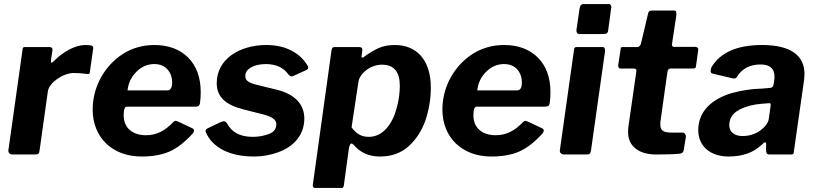

<svg xmlns="http://www.w3.org/2000/svg" viewBox="-20 -762 4020 947"><path d="M149 0C169 0 172 -2 175 -19L216 -311C222 -354 291 -402 344 -402C367 -402 389 -400 412 -397C413 -397 414 -397 415 -397C420 -397 423 -398 424 -413L440 -525C440 -526 440 -526 440 -527C440 -537 428 -540 400 -540C353 -540 291 -508 244 -459C240 -455 237 -453 235 -453C232 -453 231 -455 231 -460V-464L238 -509C238 -512 239 -514 239 -516C239 -525 234 -530 224 -530H105C94 -530 92 -528 91 -516L22 -25C22 -23 21 -21 21 -19C21 -10 27 0 43 0Z M678 10C732 10 778 2 817 -15C855 -32 893 -62 932 -105C935 -110 937 -115 937 -118C937 -124 933 -128 925 -131L859 -162C852 -165 848 -166 846 -166C843 -166 839 -164 836 -161C793 -116 751 -95 700 -95C635 -95 590 -130 590 -193C590 -222 595 -236 606 -236H943C959 -236 963 -240 966 -251C969 -269 970 -288 970 -307C970 -380 949 -437 908 -478C867 -519 811 -540 741 -540C684 -540 632 -525 586 -496C493 -436 437 -331 437 -222C437 -84 534 10 678 10ZM609 -316C613 -353 628 -384 654 -409C679 -434 709 -446 742 -446C797 -446 829 -406 829 -355C829 -329 821 -316 805 -316Z M1232 10C1274 10 1314 3 1352 -11C1428 -38 1481 -96 1481 -177C1481 -245 1438 -296 1347 -319L1237 -346C1200 -357 1190 -368 1190 -388C1190 -425 1238 -446 1291 -446C1342 -446 1379 -427 1399 -399C1406 -390 1413 -385 1418 -385C1421 -385 1424 -386 1426 -387L1492 -417C1497 -420 1500 -423 1500 -428C1500 -432 1499 -435 1497 -438C1462 -498 1393 -540 1294 -540C1162 -540 1049 -471 1049 -352C1049 -285 1091 -245 1182 -222L1281 -197C1325 -185 1343 -170 1343 -150C1343 -127 1331 -110 1306 -101C1281 -92 1255 -87 1228 -87C1159 -87 1123 -112 1100 -153C1095 -160 1090 -164 1084 -164C1082 -164 1077 -163 1069 -160L1004 -129C997 -125 994 -121 994 -116C994 -113 995 -110 997 -106C1028 -37 1109 10 1232 10Z M1662 165C1673 165 1673 164 1676 152L1701 -31C1704 -46 1708 -54 1714 -54C1717 -54 1720 -52 1724 -48C1757 -9 1800 10 1854 10C1911 10 1958 -7 1996 -41C2033 -75 2061 -118 2079 -170C2096 -222 2105 -275 2105 -330C2105 -466 2035 -540 1928 -540C1897 -540 1871 -535 1850 -526C1829 -517 1806 -503 1780 -485C1775 -480 1771 -478 1767 -478C1764 -478 1763 -479 1763 -482V-483L1767 -513C1767 -514 1767 -516 1767 -517C1767 -526 1764 -530 1747 -530H1637C1620 -530 1618 -528 1615 -513L1524 142C1523 144 1523 147 1523 151C1523 160 1526 165 1533 165ZM1799 -87C1763 -87 1737 -102 1714 -134L1748 -359C1754 -399 1806 -443 1864 -443C1923 -443 1952 -408 1952 -339C1952 -303 1947 -266 1936 -227C1915 -149 1868 -87 1799 -87Z M2403 10C2457 10 2503 2 2542 -15C2580 -32 2618 -62 2657 -105C2660 -110 2662 -115 2662 -118C2662 -124 2658 -128 2650 -131L2584 -162C2577 -165 2573 -166 2571 -166C2568 -166 2564 -164 2561 -161C2518 -116 2476 -95 2425 -95C2360 -95 2315 -130 2315 -193C2315 -222 2320 -236 2331 -236H2668C2684 -236 2688 -240 2691 -251C2694 -269 2695 -288 2695 -307C2695 -380 2674 -437 2633 -478C2592 -519 2536 -540 2466 -540C2409 -540 2357 -525 2311 -496C2218 -436 2162 -331 2162 -222C2162 -84 2259 10 2403 10ZM2334 -316C2338 -353 2353 -384 2379 -409C2404 -434 2434 -446 2467 -446C2522 -446 2554 -406 2554 -355C2554 -329 2546 -316 2530 -316Z M2994 -719C2995 -722 2995 -724 2995 -727C2995 -733 2993 -742 2984 -742H2857C2847 -742 2841 -735 2839 -722L2823 -613C2823 -600 2828 -594 2838 -594H2953C2972 -594 2979 -598 2980 -615ZM2964 -508C2964 -510 2964 -512 2964 -513C2964 -524 2961 -530 2953 -530H2826C2815 -530 2812 -527 2811 -515L2742 -25C2742 -23 2741 -21 2741 -19C2741 -10 2747 0 2763 0H2869C2889 0 2892 -3 2895 -20Z M3216 0C3265 0 3304 -1 3334 -4C3346 -6 3352 -13 3353 -25L3363 -87C3363 -88 3363 -89 3363 -90C3363 -97 3357 -108 3348 -108H3294C3253 -108 3237 -117 3237 -148C3237 -156 3237 -162 3238 -166L3272 -408C3274 -419 3279 -424 3288 -424H3394C3409 -424 3412 -426 3413 -437L3424 -517C3424 -518 3424 -519 3424 -519C3424 -526 3418 -531 3407 -531H3304C3299 -531 3294 -535 3294 -540V-542L3316 -687C3316 -689 3316 -692 3316 -694C3316 -704 3315 -710 3304 -710H3196C3185 -710 3179 -706 3177 -697L3141 -545C3138 -538 3131 -530 3126 -530H3057C3044 -530 3042 -530 3041 -519L3030 -446C3030 -443 3029 -441 3029 -439C3029 -429 3033 -424 3041 -424H3103C3114 -424 3119 -421 3119 -414V-412L3079 -134C3078 -128 3078 -120 3078 -109C3078 -41 3131 0 3216 0Z M3738 -49C3745 -56 3751 -60 3754 -60C3757 -60 3759 -57 3759 -52L3758 -26C3759 -7 3762 0 3775 0H3878C3893 0 3895 -1 3896 -18L3946 -368C3947 -381 3948 -391 3948 -397C3948 -486 3883 -540 3739 -540C3617 -540 3534 -504 3490 -432C3487 -425 3485 -419 3485 -412C3485 -405 3488 -400 3495 -399L3592 -376C3594 -375 3597 -375 3601 -375C3606 -375 3611 -377 3614 -382C3639 -423 3678 -444 3731 -444C3777 -444 3800 -424 3800 -384C3800 -377 3800 -371 3799 -368L3796 -347C3794 -334 3787 -328 3774 -328L3738 -325C3687 -324 3637 -316 3590 -303C3494 -275 3424 -215 3424 -120C3424 -43 3481 10 3574 10C3643 10 3698 -10 3738 -49ZM3772 -176C3769 -157 3756 -138 3731 -119C3708 -102 3677 -91 3642 -91C3602 -91 3577 -112 3577 -144C3577 -179 3594 -204 3627 -221C3660 -238 3696 -247 3735 -250L3771 -253C3773 -253 3774 -253 3775 -253C3779 -253 3781 -252 3781 -247V-241Z"/></svg>

Font: Libre Franklin
Style: Bold Italic
Weight: 700
Italic angle: -8°
Designer: Pablo Impallari, Rodrigo Fuenzalida
Foundry: Impallari Type
Version: Version 1.002; ttfautohint (v1.5)